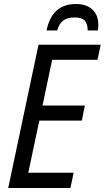

<svg xmlns="http://www.w3.org/2000/svg" viewBox="-20 -937 522 957"><path d="M172 -714H482L466 -639H240L192 -411H403L388 -336H176L121 -76H347L331 0H21ZM358 -917Q411 -917 440.5 -889.5Q470 -862 470 -814Q470 -803 468 -785H417Q417 -819 402 -834.5Q387 -850 352 -850Q315 -850 294.5 -834Q274 -818 265 -785H212Q239 -917 358 -917Z"/></svg>

Font: Noto Sans UI Narrow
Style: Italic
Weight: 400
Width: 4
Italic angle: -12°
Designer: Monotype Design Team
Foundry: Monotype Imaging Inc.
Version: Version 1.001